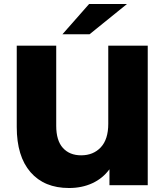

<svg xmlns="http://www.w3.org/2000/svg" viewBox="-20 -929 831 963"><path d="M721 -700V0H529V-80Q495 -34 443 -10Q391 14 326 14Q202 14 133 -65.5Q64 -145 64 -292V-700H262V-298Q262 -224 295.5 -187Q329 -150 387 -150Q448 -150 485.5 -190Q523 -230 523 -308V-700ZM427 -909H617L429 -757H293Z"/></svg>

Font: Montserrat Alternates ExtraBold
Style: Regular
Weight: 800
Designer: Julieta Ulanovsky
Foundry: Julieta Ulanovsky
Version: Version 7.200